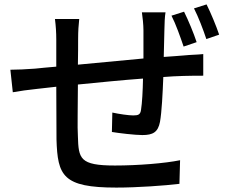

<svg xmlns="http://www.w3.org/2000/svg" viewBox="-20 -814 1040 870"><path d="M916 -794 859 -776C879 -737 900 -682 915 -637L973 -657C960 -696 935 -756 916 -794ZM812 -603 871 -623C858 -663 833 -723 814 -761L757 -743C777 -704 797 -647 812 -603ZM730 -758H623C626 -739 630 -701 630 -677V-549C530 -540 425 -530 333 -521C334 -568 334 -610 334 -638C334 -673 336 -701 339 -728H229C233 -696 235 -668 235 -633V-512C194 -508 162 -506 139 -503C98 -500 58 -498 27 -498L38 -396C64 -401 115 -408 146 -411C169 -414 198 -417 235 -421C235 -325 236 -224 236 -182C241 -18 264 36 507 36C603 36 727 27 793 19L796 -88C728 -74 605 -64 501 -64C341 -64 336 -95 333 -196C330 -236 333 -334 333 -431C425 -440 532 -451 628 -458C627 -402 624 -347 619 -316C616 -295 607 -291 584 -291C563 -291 521 -297 489 -304L487 -216C516 -211 591 -202 625 -202C673 -202 696 -215 705 -262C713 -307 717 -390 720 -465C780 -470 841 -471 901 -471V-569C876 -566 843 -566 816 -563C788 -560 757 -559 722 -556C723 -595 724 -638 725 -681C725 -705 727 -742 730 -758Z"/></svg>

Font: Spoqa Han Sans Neo Medium
Style: Regular
Weight: 500
Designer: [Spoqa Han Sans Neo] Dong-huui Kim ___ Younghwa Kang ___ Yujin Lee ___ [Noto Sans] Ryoko NISHIZUKA ____ (kana & ideograp
Foundry: Spoqa (http://www.spoqa-han-sans.com)
Version: Version 1.100;hotconv 1.0.109;makeotfexe 2.5.65596